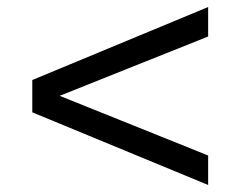

<svg xmlns="http://www.w3.org/2000/svg" viewBox="-20 -529 706 547"><path d="M573 -2 72 -209V-301L573 -509V-425L150 -256L573 -86Z"/></svg>

Font: Archivo SemiExpanded
Style: Regular
Weight: 400
Width: 6
Designer: Hector Gatti
Foundry: Omnibus-Type
Version: Version 2.001